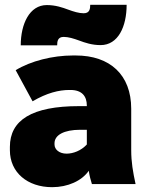

<svg xmlns="http://www.w3.org/2000/svg" viewBox="-20 -763 612 796"><path d="M263 -723C239 -732 210 -742 174 -742C102 -742 66 -663 66 -575H217C217 -591 219 -610 244 -610C264 -610 286 -603 308 -595C332 -586 361 -576 397 -576C470 -576 505 -653 505 -743H354C354 -727 352 -708 327 -708C307 -708 285 -715 263 -723ZM196 13C261 13 319 -13 348 -55C351 -34 356 -16 361 0H542C531 -51 524 -91 524 -141V-312C524 -453 436 -533 294 -533H282C198 -533 107 -510 45 -472L115 -343C175 -378 224 -390 268 -390H272C320 -390 340 -364 340 -325V-323H308C112 -323 21 -265 21 -154V-140C21 -48 94 13 196 13ZM256 -126C226 -126 206 -143 206 -164V-169C206 -203 245 -225 313 -225H340V-164C316 -138 283 -126 256 -126Z"/></svg>

Font: Fixel Text Black
Style: Regular
Weight: 900
Width: 4
Designer: AlfaBravo + MacPaw
Foundry: Kyrylo Tkachov, Marchela Mozhyna, Serhii Makarenko, Maria Weinstein, Zakhar Kryvoshyya
Version: Version 1.211